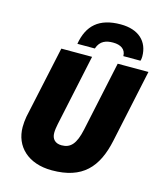

<svg xmlns="http://www.w3.org/2000/svg" viewBox="-136 -1048 981 1158"><g transform="rotate(15 354.0 -469.0)"><path d="M250 -767H359C376 -819 415 -830 457 -830C505 -830 537 -809 537 -767H644C646 -772 648 -782 648 -794C648 -888 585 -948 473 -948C338 -948 270 -885 250 -767ZM298 10C489 10 574 -85 611 -259L708 -714H516L423 -278C403 -185 372 -151 316 -151C276 -151 254 -174 254 -212C254 -229 257 -249 261 -268L356 -714H164L67 -263C63 -242 61 -217 61 -197C61 -77 149 10 298 10Z"/></g></svg>

Font: Noto Sans UI Black
Style: Italic
Weight: 900
Italic angle: -372°
Designer: Monotype Design Team
Foundry: Monotype Imaging Inc.
Version: Version 1.901